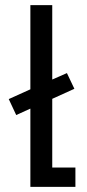

<svg xmlns="http://www.w3.org/2000/svg" viewBox="-20 -726 338 746"><path d="M183 -342 269 -381 240 -442 183 -417V-706H98V-379L14 -341L43 -279L98 -304V0H273V-75H183Z"/></svg>

Font: Alpha Lyrae Medium
Style: Regular
Weight: 500
Designer: Nikolay Petroussenko, Plamen Motev
Foundry: Fontfabric LLC
Version: Version 1.000;hotconv 1.0.109;makeotfexe 2.5.65596